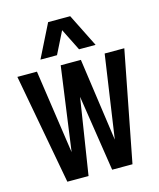

<svg xmlns="http://www.w3.org/2000/svg" viewBox="-127 -961 873 1051"><g transform="rotate(-15 310.0 -435.5)"><path d="M309.6 -808.6 247.1 -683.6H153.3L247.1 -871.1H372.1L465.8 -683.6H372.1ZM310.1 -430.7 242.7 0H122.6L6.8 -625H117.7L187 -150.4L252.4 -625H366.7L433.1 -155.3L501.5 -625H612.8L491.7 0H376.5Z"/></g></svg>

Font: OswaldRegular
Style: Regular
Weight: 400
Designer: vernon adams
Foundry: vernon adams
Version: Version 1.000